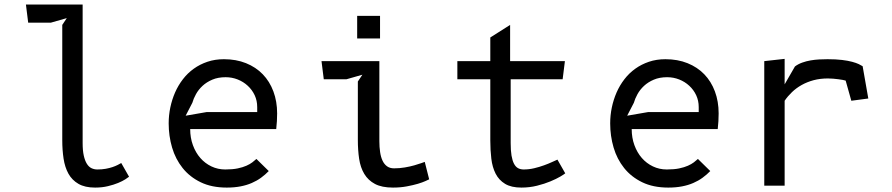

<svg xmlns="http://www.w3.org/2000/svg" viewBox="-20 -820 3940 848"><path d="M255 -710 275 -740 205 -720H104.5L94.5 -800H345V-188Q345 -155 350 -132.8Q355 -110.5 363.5 -96.8Q372 -83 384 -77.2Q396 -71.5 410 -71.5Q430 -71.5 446.8 -74.5Q463.5 -77.5 476.8 -82Q490 -86.5 499.8 -91.5Q509.5 -96.5 515.5 -100L550 -39.5Q546 -36 533.5 -28Q521 -20 501.8 -12Q482.5 -4 456.8 2.2Q431 8.5 400 8.5Q355 8.5 326.5 -8Q298 -24.5 282.2 -53Q266.5 -81.5 260.8 -119.2Q255 -157 255 -200V-709.5Z M1167 -64.5Q1151.5 -48.5 1133 -35Q1114.5 -21.5 1092 -11.8Q1069.5 -2 1042.2 3.2Q1015 8.5 981.5 8.5Q915 8.5 866.5 -15Q818 -38.5 786.5 -78Q755 -117.5 740 -168.5Q725 -219.5 725 -275Q725 -310.5 732.2 -345.2Q739.5 -380 753.2 -411.5Q767 -443 787.8 -470Q808.5 -497 835.8 -516.5Q863 -536 896.2 -547.2Q929.5 -558.5 969 -558.5Q1023 -558.5 1066.5 -541Q1110 -523.5 1140.5 -492Q1171 -460.5 1187.5 -416.2Q1204 -372 1204 -319Q1204 -303.5 1203 -285Q1202 -266.5 1200 -250H820Q820 -211.5 832 -178.8Q844 -146 864.8 -122.2Q885.5 -98.5 913.8 -85Q942 -71.5 975 -71.5Q1007 -71.5 1029.8 -76.2Q1052.5 -81 1068.2 -88Q1084 -95 1094.5 -103Q1105 -111 1112.5 -118ZM1116 -325V-347Q1116 -375.5 1104.8 -399.5Q1093.5 -423.5 1074.2 -441.2Q1055 -459 1029.8 -469Q1004.5 -479 976.5 -479Q943 -479 917.8 -468.2Q892.5 -457.5 874.5 -440.8Q856.5 -424 845.5 -404Q834.5 -384 829.5 -366L800 -309L892.5 -325Z M1557.5 -750H1658.5V-650H1557.5ZM1655.5 -196.5Q1655.5 -170.5 1658.8 -148.5Q1662 -126.5 1669.5 -110.5Q1677 -94.5 1689.5 -85.5Q1702 -76.5 1720.5 -76.5Q1745 -76.5 1768.2 -80.5Q1791.5 -84.5 1810 -89.8Q1828.5 -95 1840.8 -99.5Q1853 -104 1856 -105L1875.5 -28Q1872.5 -26.5 1859.5 -20.5Q1846.5 -14.5 1825.5 -8.2Q1804.5 -2 1776.5 3.2Q1748.5 8.5 1715.5 8.5Q1666.5 8.5 1636.2 -7.5Q1606 -23.5 1589 -51.8Q1572 -80 1566.2 -118.5Q1560.5 -157 1560.5 -201.5V-460L1580.5 -490L1510.5 -470H1410L1400 -550H1655.5V-250.5Z M2235.5 -188Q2235.5 -155 2239.2 -132.8Q2243 -110.5 2250.2 -96.8Q2257.5 -83 2268.2 -77.2Q2279 -71.5 2293 -71.5Q2316.5 -71.5 2339.5 -77Q2362.5 -82.5 2382.5 -89.8Q2402.5 -97 2418 -104.2Q2433.5 -111.5 2442 -115L2476.5 -54.5Q2472 -50.5 2454.8 -40.2Q2437.5 -30 2411.2 -19Q2385 -8 2352 0.2Q2319 8.5 2283 8.5Q2238 8.5 2210.8 -8Q2183.5 -24.5 2169 -53Q2154.5 -81.5 2150 -119.2Q2145.5 -157 2145.5 -200V-470H2000V-550H2145.5V-654.5L2233 -710V-550H2475L2465 -470H2235.5Z M3117 -64.5Q3101.5 -48.5 3083 -35Q3064.5 -21.5 3042 -11.8Q3019.5 -2 2992.2 3.2Q2965 8.5 2931.5 8.5Q2865 8.5 2816.5 -15Q2768 -38.5 2736.5 -78Q2705 -117.5 2690 -168.5Q2675 -219.5 2675 -275Q2675 -310.5 2682.2 -345.2Q2689.5 -380 2703.2 -411.5Q2717 -443 2737.8 -470Q2758.5 -497 2785.8 -516.5Q2813 -536 2846.2 -547.2Q2879.5 -558.5 2919 -558.5Q2973 -558.5 3016.5 -541Q3060 -523.5 3090.5 -492Q3121 -460.5 3137.5 -416.2Q3154 -372 3154 -319Q3154 -303.5 3153 -285Q3152 -266.5 3150 -250H2770Q2770 -211.5 2782 -178.8Q2794 -146 2814.8 -122.2Q2835.5 -98.5 2863.8 -85Q2892 -71.5 2925 -71.5Q2957 -71.5 2979.8 -76.2Q3002.5 -81 3018.2 -88Q3034 -95 3044.5 -103Q3055 -111 3062.5 -118ZM3066 -325V-347Q3066 -375.5 3054.8 -399.5Q3043.5 -423.5 3024.2 -441.2Q3005 -459 2979.8 -469Q2954.5 -479 2926.5 -479Q2893 -479 2867.8 -468.2Q2842.5 -457.5 2824.5 -440.8Q2806.5 -424 2795.5 -404Q2784.5 -384 2779.5 -366L2750 -309L2842.5 -325Z M3445.5 -447.5 3491 -526.5Q3505 -537 3523 -543.5Q3541 -550 3560 -553.2Q3579 -556.5 3598.2 -557.5Q3617.5 -558.5 3635 -558.5Q3672.5 -558.5 3699 -555.2Q3725.5 -552 3743.8 -547Q3762 -542 3773 -536.8Q3784 -531.5 3790 -527.5L3815 -385L3740 -375L3715 -464Q3711 -465.5 3702.5 -467Q3694 -468.5 3683 -470Q3672 -471.5 3659.8 -472.5Q3647.5 -473.5 3636.5 -473.5Q3602.5 -473.5 3573.5 -465.8Q3544.5 -458 3520.5 -444.5Q3496.5 -431 3477.8 -413Q3459 -395 3445.5 -375V0H3355.5V-550L3445.5 -560Z"/></svg>

Font: B612 Mono
Style: Regular
Weight: 400
Version: Version 1.005